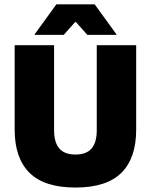

<svg xmlns="http://www.w3.org/2000/svg" viewBox="-20 -847 694 884"><path d="M327.5 16.5Q184.5 16.5 116 -51.2Q47.5 -119 47.5 -250V-639H229V-247.5Q229 -191.5 253 -163.5Q277 -135.5 327.5 -135.5Q378 -135.5 401.8 -163.5Q425.5 -191.5 425.5 -247.5V-639H607V-250Q607 -119 538.8 -51.2Q470.5 16.5 327.5 16.5ZM239.5 -827H416L516 -689V-686.5H382L330 -745H325.5L273.5 -686.5H139.5V-689Z"/></svg>

Font: Anek Odia ExtraBold
Style: Regular
Weight: 800
Designer: Yesha Goshar & Mahesh Sahu (Odia), Yesha Goshar (Latin)
Foundry: Ek Type
Version: Version 1.003